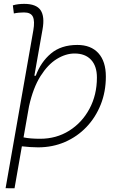

<svg xmlns="http://www.w3.org/2000/svg" viewBox="-20 -763 626 1007"><path d="M179.7 9.8Q158.7 9.8 137.5 8.3Q116.2 6.8 94.7 4.4L56.2 224.6L9.3 224.1L154.8 -604Q163.1 -651.9 152.6 -674.8Q142.1 -697.8 106 -697.8Q92.8 -697.8 79.3 -696.5Q65.9 -695.3 52.7 -692.4L47.4 -734.9Q62 -739.3 76.9 -741Q91.8 -742.7 106.9 -742.7Q170.4 -742.7 192.9 -709.5Q215.3 -676.3 203.1 -608.9L160.2 -365.7H167.5Q193.8 -437.5 247.3 -482.4Q300.8 -527.3 385.7 -527.3Q457 -527.3 496.1 -484.1Q535.2 -440.9 535.2 -361.3Q535.2 -282.2 508.3 -214.6Q481.4 -147 433.3 -96.7Q385.3 -46.4 320.6 -18.3Q255.9 9.8 179.7 9.8ZM103.5 -42.5Q137.2 -35.2 190.4 -35.2Q275.4 -35.2 342.8 -77.4Q410.2 -119.6 449.2 -192.4Q488.3 -265.1 488.3 -356.4Q488.3 -416.5 457.5 -449.5Q426.8 -482.4 371.1 -482.4Q324.7 -482.4 277.8 -453.6Q231 -424.8 192.4 -363.8Q153.8 -302.7 132.3 -206.1Z"/></svg>

Font: Cascadia Code ExtraLight
Style: Italic
Weight: 200
Italic angle: -10°
Monospace: yes
Designer: Aaron Bell
Foundry: Saja Typeworks
Version: Version 2404.023; ttfautohint (v1.8.4)